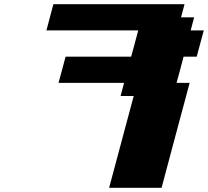

<svg xmlns="http://www.w3.org/2000/svg" viewBox="-20 -895 991 915"><path d="M500 0H750Q772 -83 816.7 -250Q861.3 -417 883.8 -500H821.3Q827.1 -520.5 838.4 -562.3Q849.6 -604 855 -625H917.5Q922.9 -645.5 934.1 -687.3Q945.3 -729 951.2 -750H888.7L905.3 -812.5H842.8L859.4 -875H234.4Q229 -854 217.8 -812.5Q206.5 -771 201.2 -750H638.7Q633.3 -729.5 622.1 -687.5Q610.8 -645.5 605 -625H292.5Q287.1 -604 275.9 -562.3Q264.6 -520.5 258.8 -500H571.3L554.7 -437.5H617.2Z"/></svg>

Font: Faithful 32x
Style: BoldOblique
Weight: 400
Foundry: Faithful Resource Pack
Version: Version 1.0; January 27, 2023